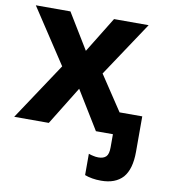

<svg xmlns="http://www.w3.org/2000/svg" viewBox="-86 -619 816 923"><g transform="rotate(10 322.5 -158.0)"><path d="M469.2 230Q444.8 230 425.8 226.6Q403.8 222.7 389.2 216.8V112.8Q403.3 117.7 412.1 119.1Q423.8 122.1 437 122.1Q461.9 122.1 474.6 109.4Q486.8 97.2 486.8 64V0H403.8L289.1 -187L173.8 0H4.9L189.9 -278.8L14.2 -545.9H183.1L289.1 -372.1L396 -545.9H564.9L387.2 -278.8L500 -108.9H610.8V64Q610.8 148.9 575.2 189.9Q538.6 230 469.2 230Z"/></g></svg>

Font: Droid Sans Thai
Style: Bold
Weight: 700
Designer: Steve Matteson
Foundry: Ascender Corporation
Version: Version 1.00